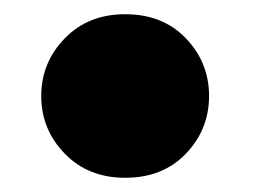

<svg xmlns="http://www.w3.org/2000/svg" viewBox="-20 -220 366 270"><path d="M38 -85Q38 -38 71 -4Q104 30 156 30Q209 30 241.5 -4Q274 -38 274 -85Q274 -132 241.5 -166Q209 -200 156 -200Q104 -200 71 -166Q38 -132 38 -85Z"/></svg>

Font: Jost Black
Style: Italic
Weight: 900
Italic angle: -5°
Version: Version 3.710